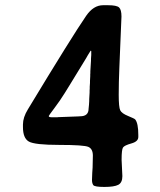

<svg xmlns="http://www.w3.org/2000/svg" viewBox="-20 -720 624 747"><path d="M169.9 -269V-267.6Q169.9 -263.7 183.6 -263.7H202.6L206.1 -264.2L284.7 -267.1Q288.1 -267.6 292 -267.6Q324.7 -267.6 324.7 -297.4Q326.2 -307.6 326.2 -312L327.1 -326.7V-334L328.6 -360.4V-367.7L329.1 -375Q329.1 -378.9 329.1 -382.8L330.1 -397.5V-404.8L331.1 -423.8V-431.2L331.5 -435.1V-442.4L334 -483.9V-491.2L335 -505.9V-521.5L334 -522.5H332.5L321.8 -505.4Q317.4 -497.1 315.4 -494.1L250 -387.2Q248.5 -384.8 231.4 -357.2Q214.4 -329.6 192.1 -300Q169.9 -270.5 169.9 -269ZM505.9 -255.4Q518.1 -240.7 518.1 -194.8V-187Q518.1 -169.4 491 -161.9Q463.9 -154.3 458.5 -146Q453.1 -137.7 453.1 -98.1L456.1 -34.7Q456.1 -9.3 440.2 -1Q424.3 7.3 386 7.3Q347.7 7.3 342.8 0Q337.9 -7.3 337.9 -20Q337.9 -32.7 338.9 -46.9L340.3 -67.9Q341.3 -88.4 341.3 -114.5Q341.3 -140.6 324 -148.4Q306.6 -156.2 210.7 -156.2Q114.7 -156.2 92 -169.4Q69.3 -182.6 69.3 -225.6V-235.8Q69.3 -263.2 88.4 -294.4Q260.3 -578.6 315.4 -658.7Q343.8 -699.7 380.9 -699.7H400.4Q434.1 -699.7 443.4 -690.9Q452.6 -682.1 452.6 -655.8L444.3 -455.6Q441.9 -399.4 441.9 -351.1Q441.9 -302.7 447.8 -290.8Q453.6 -278.8 478.3 -268.8Q502.9 -258.8 505.9 -255.4Z"/></svg>

Font: Averia Sans
Style: Bold
Weight: 700
Version: Version 1.0